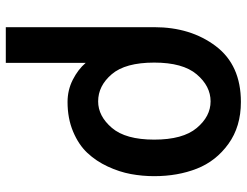

<svg xmlns="http://www.w3.org/2000/svg" viewBox="-114 -506 851 662"><g transform="rotate(90 311.0 -174.5)"><path d="M329.1 -87.9Q379.9 -87.9 420.4 -135.3Q460.9 -182.6 460.9 -281.2Q460.9 -379.9 420.9 -427.7Q380.9 -475.6 329.1 -475.6Q276.4 -475.6 235.8 -427.7Q195.3 -379.9 195.3 -281.2Q195.3 -181.6 235.4 -134.8Q275.4 -87.9 329.1 -87.9ZM73.2 230.5V-281.2Q73.2 -407.2 138.7 -493.7Q204.1 -580.1 331.1 -580.1Q416 -580.1 475.6 -537.1Q535.2 -494.1 561 -428.2Q586.9 -362.3 586.9 -281.2Q586.9 -240.2 579.6 -200.7Q572.3 -161.1 553.7 -121.1Q535.2 -81.1 506.8 -50.8Q478.5 -20.5 433.1 -1.5Q387.7 17.6 331.1 17.6Q290 17.6 254.4 -0.5Q218.8 -18.6 196.3 -44.9V230.5Z"/></g></svg>

Font: Gothic A1
Style: Bold
Weight: 700
Version: Version 2.50